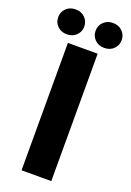

<svg xmlns="http://www.w3.org/2000/svg" viewBox="-209 -971 704 1031"><g transform="rotate(20 142.5 -455.5)"><path d="M57.3 -728H227.3V0H57.3ZM35.5 -769.2Q2.8 -769.2 -18.1 -789.7Q-39 -810.2 -39 -840.3Q-39 -870.5 -18.1 -891Q2.8 -911.5 35.5 -911.5Q68.2 -911.5 89.1 -890.7Q110 -870 110 -840.3Q110 -810.2 89.1 -789.7Q68.2 -769.2 35.5 -769.2ZM249.2 -769.2Q216.5 -769.2 195.6 -789.7Q174.7 -810.2 174.7 -840.3Q174.7 -870.5 195.6 -891Q216.5 -911.5 249.2 -911.5Q281.8 -911.5 302.7 -891Q323.7 -870.5 323.7 -840.3Q323.7 -810.2 302.7 -789.7Q281.8 -769.2 249.2 -769.2Z"/></g></svg>

Font: Murecho Thin
Style: Regular
Weight: 100
Designer: Neil Summerour
Foundry: Positype
Version: Version 1.010